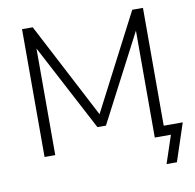

<svg xmlns="http://www.w3.org/2000/svg" viewBox="-91 -798 1058 1043"><g transform="rotate(-10 438.0 -276.0)"><path d="M744 153 795 0H706V-612L716 -609L456 -110H409L146 -609L157 -612V0H98V-705H157L443 -157H422L706 -705H765V-55H870L801 153Z"/></g></svg>

Font: Nunito Sans 11pt Light
Style: Regular
Weight: 300
Version: Version 3.101;gftools[0.9.27]